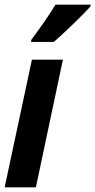

<svg xmlns="http://www.w3.org/2000/svg" viewBox="-28 -804 409 824"><path d="M109 -548H242L126 0H-8ZM107 -634Q176 -727 210 -784H361L360 -776Q339 -752 284 -699Q229 -646 203 -624H105Z"/></svg>

Font: Noto Sans Display Ex Bold Cond
Style: Italic
Weight: 800
Width: 3
Italic angle: -12°
Designer: Monotype Design team
Foundry: Monotype Imaging Inc.
Version: Version 1.000